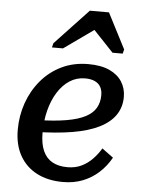

<svg xmlns="http://www.w3.org/2000/svg" viewBox="-56 -842 667 900"><g transform="rotate(5 277.5 -392.5)"><path d="M274 13Q203 13 151 -14Q99 -41 70.5 -91.5Q42 -142 42 -213Q42 -279 63 -339Q84 -399 124 -446.5Q164 -494 220 -521Q276 -548 345 -548Q405 -548 444.5 -530Q484 -512 504 -480.5Q524 -449 524 -409Q524 -361 499 -324Q474 -287 423.5 -262Q373 -237 298.5 -224.5Q224 -212 125 -210L131 -266Q211 -268 266 -277.5Q321 -287 354.5 -304.5Q388 -322 403 -348Q418 -374 418 -408Q418 -431 409 -447Q400 -463 381.5 -471.5Q363 -480 336 -480Q296 -480 263.5 -459Q231 -438 207.5 -400.5Q184 -363 171.5 -314Q159 -265 159 -209Q159 -157 174 -123.5Q189 -90 218 -74Q247 -58 289 -58Q326 -58 355 -72Q384 -86 406.5 -109.5Q429 -133 445 -160L498 -121Q475 -80 442 -50Q409 -20 367 -3.5Q325 13 274 13ZM420 -798H330L173 -631L168 -611H220L386 -729L331 -740L453 -611H501L506 -631Z"/></g></svg>

Font: Roboto Serif 20pt Medium
Style: Italic
Weight: 500
Italic angle: -10°
Version: Version 1.008